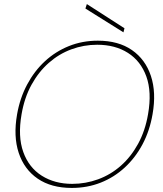

<svg xmlns="http://www.w3.org/2000/svg" viewBox="-20 -912 800 944"><path d="M333 12Q232 12 165.5 -33.5Q99 -79 72 -160.5Q45 -242 64 -350Q78 -430 113.5 -496.5Q149 -563 201 -611Q253 -659 319 -685.5Q385 -712 461 -712Q562 -712 628.5 -666Q695 -620 722 -538.5Q749 -457 730 -350Q716 -269 681 -203Q646 -137 593.5 -88.5Q541 -40 475 -14Q409 12 333 12ZM335 -8Q401 -8 462.5 -30.5Q524 -53 574 -97Q624 -141 659 -205Q694 -269 708 -351Q727 -460 699.5 -536Q672 -612 609 -652Q546 -692 458 -692Q392 -692 331 -669.5Q270 -647 220 -603Q170 -559 135 -495.5Q100 -432 86 -350Q67 -241 94.5 -164.5Q122 -88 185.5 -48Q249 -8 335 -8ZM587 -753 400 -870 407 -892 592 -773Z"/></svg>

Font: DM Sans 17pt Thin
Style: Italic
Weight: 250
Italic angle: -10°
Version: Version 4.004;gftools[0.9.30]